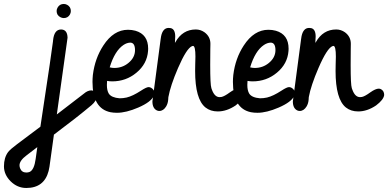

<svg xmlns="http://www.w3.org/2000/svg" viewBox="-166 -563 1961 970"><path d="M142.6 -414.1Q174.3 -413.6 175.3 -372.6L121.1 15.1Q243.2 -78.1 258.3 -90.3Q276.4 -106 295.4 -106.4Q302.2 -106.4 308.6 -102.1Q322.8 -92.3 322.8 -77.1Q322.3 -53.7 296.4 -31.7Q224.6 28.8 106.4 117.2L84 278.8Q82.5 290 79.6 300.8Q57.1 386.7 -33.2 386.7Q-78.1 386.7 -112.3 353Q-146 319.3 -146 277.3Q-146 233.4 -125 205.1Q-113.3 190.4 -79.1 165L38.1 77.1Q100.1 -332.5 101.6 -353.5Q101.6 -356.4 102.1 -358.9Q107.4 -414.1 142.6 -414.1ZM14.2 239.7Q14.2 239.7 22.5 180.2L-31.7 221.7Q-66.9 248 -67.4 271.5Q-67.4 279.8 -64.5 287.1Q-56.2 308.6 -33.2 308.6Q-23.9 308.6 -16.6 305.7Q6.8 295.4 14.2 239.7ZM120.1 -507.3Q120.1 -516.1 124.5 -523.9Q134.8 -543 156.2 -543Q165 -543 173.3 -538.6Q191.9 -528.3 191.9 -507.3Q191.9 -498.5 187.5 -490.2Q177.2 -471.7 156.2 -471.7Q147.5 -471.7 139.2 -476.1Q120.1 -485.8 120.1 -507.3Z M301.3 -149.4Q301.3 -166 303.2 -184.6Q313.5 -268.1 356 -333Q407.7 -412.6 480.5 -412.6Q500 -412.6 518.1 -407.7Q582.5 -389.2 582.5 -316.9Q582.5 -311.5 582 -305.7Q577.1 -240.2 523.4 -195.8Q470.7 -151.9 400.9 -151.9Q387.7 -151.9 375 -154.3Q374 -147 374 -133.8Q374 -105.5 383.8 -89.8Q397 -69.8 438 -66.4Q456.1 -66.4 473.6 -70.3Q504.4 -77.6 546.4 -105Q573.7 -123 585 -123Q591.3 -123 598.1 -119.1Q613.8 -109.9 613.8 -92.3Q613.8 -86.4 611.3 -79.6Q598.1 -47.9 532.2 -19.5Q471.2 6.8 424.8 6.8Q407.2 6.8 392.1 3.9Q301.3 -14.6 301.3 -149.4ZM458 -335.9Q413.6 -306.2 388.2 -222.7Q400.4 -219.7 411.6 -219.7Q452.1 -219.7 482.4 -244.6Q516.1 -272 516.1 -309.6Q516.1 -347.2 492.2 -347.7Q475.1 -347.2 458 -335.9Z M604 -50.8Q604 -50.8 645.5 -364.3Q646.5 -372.6 647.9 -379.9Q656.7 -421.9 686 -421.9Q691.4 -421.9 696.8 -420.9Q719.2 -415.5 719.2 -378.4Q719.2 -373 718.3 -359.9Q717.8 -351.1 717.8 -346.2Q718.8 -348.1 720.2 -350.1Q756.3 -414.1 823.2 -414.1Q847.2 -414.1 867.2 -399.9Q897 -377.9 897 -341.8Q897 -335.9 896.5 -314Q896 -264.2 896 -234.9Q896 -135.3 901.9 -117.7Q903.3 -113.8 904.8 -109.4Q918.5 -72.3 943.4 -72.3Q947.8 -72.3 953.1 -73.2Q967.8 -76.2 995.1 -96.2Q1022 -115.2 1038.1 -115.2Q1044.4 -115.2 1050.3 -111.8Q1065.4 -103 1065.4 -83Q1062.5 -59.1 1024.4 -30.3Q979.5 0 934.1 0Q897.5 0 872.1 -20Q819.8 -62 819.8 -204.1Q819.8 -214.4 820.3 -237.3Q821.3 -261.2 821.3 -277.3Q821.3 -329.6 809.6 -331.1Q807.6 -331.1 804.7 -330.1Q776.9 -319.8 733.4 -219.2Q695.3 -130.9 684.6 -72.3L683.6 -58.1Q682.1 -40.5 673.8 -25.9Q659.7 -2.4 638.7 -2.4Q632.8 -2.4 627 -4.9Q604 -15.6 604 -50.8Z M1010.7 -149.4Q1010.7 -166 1012.7 -184.6Q1022.9 -268.1 1065.4 -333Q1117.2 -412.6 1189.9 -412.6Q1209.5 -412.6 1227.5 -407.7Q1292 -389.2 1292 -316.9Q1292 -311.5 1291.5 -305.7Q1286.6 -240.2 1232.9 -195.8Q1180.2 -151.9 1110.4 -151.9Q1097.2 -151.9 1084.5 -154.3Q1083.5 -147 1083.5 -133.8Q1083.5 -105.5 1093.3 -89.8Q1106.4 -69.8 1147.5 -66.4Q1165.5 -66.4 1183.1 -70.3Q1213.9 -77.6 1255.9 -105Q1283.2 -123 1294.4 -123Q1300.8 -123 1307.6 -119.1Q1323.2 -109.9 1323.2 -92.3Q1323.2 -86.4 1320.8 -79.6Q1307.6 -47.9 1241.7 -19.5Q1180.7 6.8 1134.3 6.8Q1116.7 6.8 1101.6 3.9Q1010.7 -14.6 1010.7 -149.4ZM1167.5 -335.9Q1123 -306.2 1097.7 -222.7Q1109.9 -219.7 1121.1 -219.7Q1161.6 -219.7 1191.9 -244.6Q1225.6 -272 1225.6 -309.6Q1225.6 -347.2 1201.7 -347.7Q1184.6 -347.2 1167.5 -335.9Z M1313.5 -50.8Q1313.5 -50.8 1355 -364.3Q1356 -372.6 1357.4 -379.9Q1366.2 -421.9 1395.5 -421.9Q1400.9 -421.9 1406.2 -420.9Q1428.7 -415.5 1428.7 -378.4Q1428.7 -373 1427.7 -359.9Q1427.2 -351.1 1427.2 -346.2Q1428.2 -348.1 1429.7 -350.1Q1465.8 -414.1 1532.7 -414.1Q1556.6 -414.1 1576.7 -399.9Q1606.4 -377.9 1606.4 -341.8Q1606.4 -335.9 1606 -314Q1605.5 -264.2 1605.5 -234.9Q1605.5 -135.3 1611.3 -117.7Q1612.8 -113.8 1614.3 -109.4Q1627.9 -72.3 1652.8 -72.3Q1657.2 -72.3 1662.6 -73.2Q1677.2 -76.2 1704.6 -96.2Q1731.4 -115.2 1747.6 -115.2Q1753.9 -115.2 1759.8 -111.8Q1774.9 -103 1774.9 -83Q1772 -59.1 1733.9 -30.3Q1689 0 1643.6 0Q1606.9 0 1581.5 -20Q1529.3 -62 1529.3 -204.1Q1529.3 -214.4 1529.8 -237.3Q1530.8 -261.2 1530.8 -277.3Q1530.8 -329.6 1519 -331.1Q1517.1 -331.1 1514.2 -330.1Q1486.3 -319.8 1442.9 -219.2Q1404.8 -130.9 1394 -72.3L1393.1 -58.1Q1391.6 -40.5 1383.3 -25.9Q1369.1 -2.4 1348.1 -2.4Q1342.3 -2.4 1336.4 -4.9Q1313.5 -15.6 1313.5 -50.8Z"/></svg>

Font: Vibur
Style: Medium
Weight: 400
Version: Version 1.004